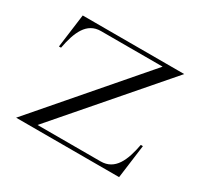

<svg xmlns="http://www.w3.org/2000/svg" viewBox="-112 -644 824 788"><g transform="rotate(30 300.0 -250.0)"><path d="M45 0H533L554 -159H544C529 -79 503 -18 435 -18H136L553 -500H72L51 -341H61C76 -421 102 -482 169 -482H461Z"/></g></svg>

Font: Sprat Light
Style: Regular
Weight: 300
Designer: Ethan Nakache
Foundry: Collletttivo
Version: Version 2.000;Glyphs 3.2 (3217)